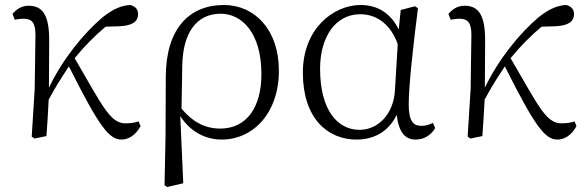

<svg xmlns="http://www.w3.org/2000/svg" viewBox="-20 -545 2351 769"><path d="M535 -59C523 -54 504 -51 482 -51C420 -51 388 -126 279 -312C320 -362 360 -402 403 -438L462 -440C508 -443 533 -457 533 -489C533 -511 518 -521 501 -525C468 -523 435 -511 390 -475C315 -411 232 -310 176 -194C176 -248 177 -357 177 -384C177 -484 151 -522 95 -522C65 -522 45 -507 30 -489L39 -466C51 -468 63 -470 75 -470C109 -470 122 -452 122 -405L119 -189L107 2L118 10L166 0C169 -46 173 -97 175 -146C205 -202 227 -235 256 -279C378 -36 417 14 467 14C495 14 524 -4 543 -40Z M862 -30C799 -30 749 -59 707 -110C708 -149 710 -287 710 -281C712 -412 766 -490 864 -490C947 -490 1027 -416 1027 -248C1027 -118 970 -30 862 -30ZM643 2 639 197 650 204 714 189 702 -80C742 -18 802 14 868 14C992 14 1097 -90 1097 -262C1097 -427 999 -525 877 -525C736 -525 644 -428 644 -236Z M1562 -186C1557 -85 1492 -25 1420 -25C1331 -25 1262 -105 1262 -270C1262 -396 1323 -488 1423 -488C1491 -488 1546 -445 1573 -368ZM1714 -53C1699 -45 1684 -41 1668 -41C1636 -41 1617 -58 1617 -128C1617 -201 1636 -373 1654 -512L1642 -520L1585 -505L1577 -427C1545 -492 1492 -525 1425 -525C1316 -525 1193 -431 1193 -254C1193 -71 1292 14 1408 14C1479 14 1536 -18 1569 -85C1577 -14 1603 14 1645 14C1680 14 1707 -5 1723 -32Z M2281 -59C2269 -54 2250 -51 2228 -51C2166 -51 2134 -126 2025 -312C2066 -362 2106 -402 2149 -438L2208 -440C2254 -443 2279 -457 2279 -489C2279 -511 2264 -521 2247 -525C2214 -523 2181 -511 2136 -475C2061 -411 1978 -310 1922 -194C1922 -248 1923 -357 1923 -384C1923 -484 1897 -522 1841 -522C1811 -522 1791 -507 1776 -489L1785 -466C1797 -468 1809 -470 1821 -470C1855 -470 1868 -452 1868 -405L1865 -189L1853 2L1864 10L1912 0C1915 -46 1919 -97 1921 -146C1951 -202 1973 -235 2002 -279C2124 -36 2163 14 2213 14C2241 14 2270 -4 2289 -40Z"/></svg>

Font: Noto Serif CJK JP Light
Style: Regular
Weight: 300
Designer: Ryoko NISHIZUKA 西塚涼子 (kana & ideographs); Frank Grießhammer (Latin, Greek & Cyrillic); Wenlong ZHANG 张文龙 (bopomofo); San
Foundry: Adobe Systems Incorporated
Version: Version 1.001;PS 1.001;hotconv 16.6.54;makeotf.lib2.5.65590